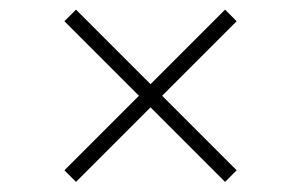

<svg xmlns="http://www.w3.org/2000/svg" viewBox="-20 -450 610 389"><path d="M110.5 -105 261.5 -256 110.5 -407 134 -430.5 285 -279.5 436 -430.5 459.5 -407 308.5 -256 459.5 -105 436 -81.5 285 -232.5 134 -81.5Z"/></svg>

Font: Newsreader Caption ExtraLight
Style: Regular
Weight: 275
Designer: Hugues Gentile
Foundry: Production Type
Version: Version 1.001